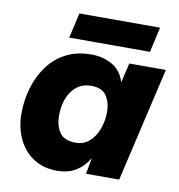

<svg xmlns="http://www.w3.org/2000/svg" viewBox="-78 -746 772 827"><g transform="rotate(10 308.0 -333.0)"><path d="M224 9Q166 9 122.5 -19Q79 -47 55.5 -96.5Q32 -146 32 -209Q32 -265 47.5 -318.5Q63 -372 94 -415.5Q125 -459 173 -484.5Q221 -510 286 -510Q336 -510 376.5 -487Q417 -464 432 -414L452 -500H612L496 0H351L364 -71Q343 -34 308.5 -12.5Q274 9 224 9ZM284 -124Q319 -124 343.5 -146Q368 -168 381 -203Q394 -238 394 -278Q394 -319 374.5 -348Q355 -377 308 -377Q255 -377 224 -335Q193 -293 193 -226Q193 -184 212.5 -154Q232 -124 284 -124ZM556 -675 531 -565H178L203 -675Z"/></g></svg>

Font: Prodigy Sans
Style: Bold Italic
Weight: 700
Italic angle: -13°
Designer: Wei Huang
Foundry: Wei Huang
Version: Version 1.003; ttfautohint (v1.8.3)